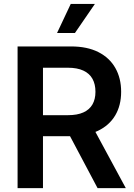

<svg xmlns="http://www.w3.org/2000/svg" viewBox="-20 -966 690 986"><path d="M70.3 0V-727.5H345.2Q427.7 -727.5 485.1 -698.5Q542.5 -669.4 572.3 -616.9Q602.1 -564.5 602.1 -494.6Q602.1 -424.8 571.8 -373.5Q541.5 -322.3 483.4 -294.4Q425.3 -266.6 341.8 -266.6H146.5V-374.5H328.6Q377 -374.5 408.2 -388.7Q439.5 -402.8 454.8 -429.7Q470.2 -456.5 470.2 -494.6Q470.2 -533.7 454.8 -561.3Q439.5 -588.9 408 -603.5Q376.5 -618.2 328.1 -618.2H200.7V0ZM481 0 306.2 -329.6H447.8L626 0ZM272.9 -796.4 343.3 -945.8H467.3L364.7 -796.4Z"/></svg>

Font: Inter 18pt SemiBold
Style: Regular
Weight: 600
Designer: Rasmus Andersson
Foundry: rsms
Version: Version 4.001;git-66647c0bb